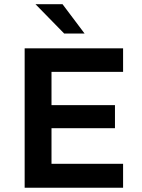

<svg xmlns="http://www.w3.org/2000/svg" viewBox="-20 -881 666 901"><path d="M95.7 0V-654.3H557.6V-543.9H221.7V-112.3H557.6V0ZM169.9 -279.3V-387.7H519.5V-279.3ZM281.2 -723.6 146.5 -861.3H273.4L377 -723.6Z"/></svg>

Font: Sen SemiBold
Style: Regular
Weight: 600
Designer: Kosal Sen, Philatype
Foundry: Philatype
Version: Version 2.000;gftools[0.9.31]